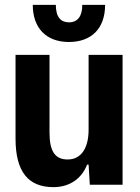

<svg xmlns="http://www.w3.org/2000/svg" viewBox="-20 -761 575 791"><path d="M264 -588C355 -588 413 -642 413 -741H319C319 -694 300 -669 264 -669C231 -669 210 -690 210 -741H115C115 -647 169 -588 264 -588ZM200 10C266 10 316 -24 339 -83H345L350 0H485V-535H345V-226C345 -155 317 -104 259 -104C207 -104 184 -137 184 -215V-535H44V-190C44 -54 96 10 200 10Z"/></svg>

Font: Mona Sans SemiCondensed
Style: Bold
Weight: 700
Width: 4
Designer: Deni Anggara
Foundry: GitHub
Version: Version 2.000